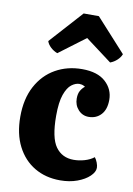

<svg xmlns="http://www.w3.org/2000/svg" viewBox="-92 -872 656 945"><g transform="rotate(10 236.5 -399.5)"><path d="M276 15Q203 15 147.5 -18Q92 -51 60.5 -112.5Q29 -174 29 -260Q29 -349 63 -412.5Q97 -476 156 -509.5Q215 -543 289 -543Q366 -543 406 -506.5Q446 -470 446 -417Q446 -369 422 -343Q398 -317 360 -317Q329 -317 308 -340Q287 -363 287 -396Q287 -420 295.5 -435Q304 -450 317 -460Q307 -466 300.5 -467.5Q294 -469 288 -469Q269 -469 249 -454Q229 -439 215.5 -401Q202 -363 202 -295Q202 -185 234 -140.5Q266 -96 324 -96Q351 -96 378.5 -104Q406 -112 425 -127Q433 -117 438.5 -102.5Q444 -88 444 -77Q444 -56 421.5 -34.5Q399 -13 361 1Q323 15 276 15ZM154 -599Q135 -606 120 -620Q105 -634 100 -650L248 -814H324L473 -650Q467 -634 452 -620Q437 -606 418 -599L286 -698Z"/></g></svg>

Font: Calistoga
Style: Regular
Weight: 400
Designer: Yvonne Schuttler, Eben Sorkin
Foundry: www.sorkintype.com
Version: Version 1.010; ttfautohint (v1.8.4.7-5d5b)